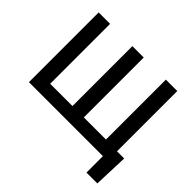

<svg xmlns="http://www.w3.org/2000/svg" viewBox="-196 -985 1416 1416"><g transform="rotate(45 511.5 -277.5)"><path d="M985.1 -98.7H910.2V-727.3H791.2V-102.3H560.4V-727.3H441.8V-102.3H209.5V-727.3H90.2V0H861.9V171.5H975.1Z"/></g></svg>

Font: Magic Ui Pro Semi Bold
Style: Regular
Weight: 600
Designer: Stefan Endress, Andreas Faust
Version: Version 1.000;FEAKit 1.0